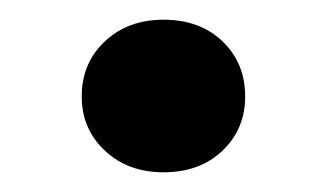

<svg xmlns="http://www.w3.org/2000/svg" viewBox="-20 -443 333 195"><path d="M146 -268Q110 -268 86.5 -290Q63 -312 63 -345Q63 -379 86.5 -401Q110 -423 146 -423Q183 -423 206 -401Q229 -379 229 -345Q229 -312 206 -290Q183 -268 146 -268Z"/></svg>

Font: Platypi Light
Style: Regular
Weight: 400
Version: Version 1.200